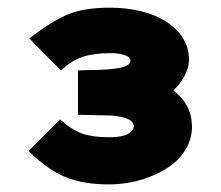

<svg xmlns="http://www.w3.org/2000/svg" viewBox="-20 -840 580 505"><path d="M484.9 -506.8Q484.9 -477.5 471.2 -452.1Q457.5 -426.8 435.3 -409.2Q413.1 -391.6 384.3 -379.2Q355.5 -366.7 325.4 -360.8Q295.4 -355 266.1 -355Q197.3 -355 150.4 -375Q103.5 -395 55.2 -442.9L138.2 -525.9Q168.5 -498.5 196 -488.8Q223.6 -479 266.1 -479Q286.6 -479 300.8 -482.2Q314.9 -485.4 321 -490.2Q327.1 -495.1 329.6 -499.3Q332 -503.4 332 -507.8Q332 -530.8 273.9 -536.1L185.1 -538.1V-654.8Q257.8 -656.2 271 -658.2Q323.2 -662.6 323.2 -680.2Q323.2 -684.1 320.3 -688Q317.4 -691.9 304.7 -696Q292 -700.2 270 -700.2Q227.1 -700.2 198 -690.7Q168.9 -681.2 140.1 -654.8L57.1 -738.8Q118.7 -786.6 161.4 -803.2Q204.1 -819.8 267.1 -819.8Q361.3 -819.8 419.2 -781.5Q477.1 -743.2 477.1 -682.1Q477.1 -662.6 465.6 -640.9Q454.1 -619.1 436 -602.1Q484.9 -564.9 484.9 -506.8Z"/></svg>

Font: Sinkin Sans 900 X Black
Style: Regular
Weight: 950
Designer: Keith Bates
Foundry: K-Type
Version: Sinkin Sans (version 1.0)  by Keith Bates   •   © 2014   www